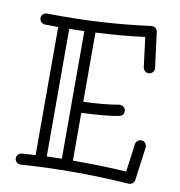

<svg xmlns="http://www.w3.org/2000/svg" viewBox="-81 -795 822 879"><g transform="rotate(10 329.5 -355.5)"><path d="M253.9 -644Q219.7 -642.1 184.1 -642.1V-48.8Q201.2 -49.8 219 -49.8Q236.8 -49.8 253.9 -50.8ZM318.8 -50.8Q450.2 -50.8 554.2 -43.9L571.8 -174.8Q573.7 -184.6 580.8 -190.7Q587.9 -196.8 598.4 -196.8Q608.9 -196.8 616 -188.5Q623 -180.2 623 -171.9V-168L602.1 -13.2Q600.6 -3.4 593.3 2.7Q585.9 8.8 576.2 8.8H575.2Q443.8 0 317.9 0Q191.9 0 74.2 8.8H71.8Q60.5 7.8 53.2 1Q45.9 -5.9 45.9 -16.4Q45.9 -26.9 52.7 -33.9Q59.6 -41 72.5 -42.2Q85.4 -43.5 101.3 -44.2Q117.2 -44.9 132.8 -45.9V-641.1Q117.2 -642.1 101.6 -642.1H70.8Q60.5 -643.1 53.2 -650.1Q45.9 -657.2 45.9 -668Q45.9 -678.7 53.7 -686.3Q61.5 -693.8 75.9 -693.4Q90.3 -692.9 107.4 -692.9H142.1Q348.6 -692.9 551.8 -720.2H556.2Q565.9 -720.2 572.8 -713.6Q579.6 -707 581.1 -698.2L602.1 -533.2V-529.8Q602.1 -518.6 594 -511.7Q585.9 -504.9 576.4 -504.9Q566.9 -504.9 559.8 -511Q552.7 -517.1 550.8 -526.9L533.2 -666Q436.5 -652.8 305.2 -646V-324.2Q410.2 -328.6 469.2 -339.8H474.1Q484.4 -339.8 492.2 -332.3Q500 -324.7 500 -314.9Q500 -294.4 479 -289.1Q421.4 -277.8 305.2 -272.9V-50.8Z"/></g></svg>

Font: Ribeye Marrow
Style: Regular
Weight: 400
Designer: Astigmatic (AOETI)
Foundry: Astigmatic (AOETI)
Version: Version 1.000